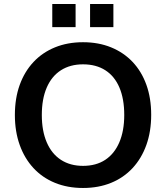

<svg xmlns="http://www.w3.org/2000/svg" viewBox="-20 -925 825 955"><path d="M393 10Q316 10 253.5 -15.5Q191 -41 146.5 -89Q102 -137 78 -204Q54 -271 54 -353Q54 -436 78 -502.5Q102 -569 146.5 -616.5Q191 -664 253.5 -689.5Q316 -715 393 -715Q470 -715 532.5 -689.5Q595 -664 639.5 -617Q684 -570 708 -503.5Q732 -437 732 -354Q732 -271 708 -204Q684 -137 639.5 -89Q595 -41 532.5 -15.5Q470 10 393 10ZM393 -100Q458 -100 503.5 -130Q549 -160 573.5 -217Q598 -274 598 -353Q598 -433 574 -489.5Q550 -546 504 -575.5Q458 -605 393 -605Q329 -605 283 -575.5Q237 -546 212.5 -489.5Q188 -433 188 -353Q188 -274 212.5 -217Q237 -160 283 -130Q329 -100 393 -100ZM428 -790V-905H544V-790ZM240 -790V-905H356V-790Z"/></svg>

Font: NunitoSans3
Style: Bold
Weight: 700
Designer: Vernon Adams
Foundry: Vernon Adams
Version: Version 3.101;gftools[0.9.27]